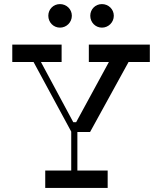

<svg xmlns="http://www.w3.org/2000/svg" viewBox="-20 -918 792 938"><path d="M273 -783C305 -783 331 -809 331 -841C331 -873 305 -898 273 -898C241 -898 216 -873 216 -841C216 -809 241 -783 273 -783ZM478 -783C510 -783 536 -809 536 -841C536 -873 510 -898 478 -898C446 -898 421 -873 421 -841C421 -809 446 -783 478 -783ZM420 -273 608 -615H712V-700H414V-615H512L352 -321H338L180 -615H281V-700H40V-615H144L328 -275V-85H201V0H506V-85H358V-273Z"/></svg>

Font: Space Cowgirl
Style: Regular
Weight: 400
Designer: Valery Marier
Foundry: Valery Marier
Version: Version 1.000;hotconv 1.0.109;makeotfexe 2.5.65596